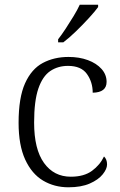

<svg xmlns="http://www.w3.org/2000/svg" viewBox="-20 -786 512 816"><path d="M271 10Q211 10 163 -18.5Q115 -47 87 -108Q59 -169 59 -264Q59 -371 86.5 -432Q114 -493 162 -518.5Q210 -544 271 -544Q317 -544 353.5 -530.5Q390 -517 411.5 -493Q433 -469 433 -438Q433 -393 374 -392Q374 -437 349.5 -471.5Q325 -506 269 -506Q226 -506 193.5 -484Q161 -462 143 -409.5Q125 -357 125 -265Q125 -152 167 -93.5Q209 -35 281 -35Q337 -35 371 -60Q405 -85 422 -121Q435 -109 435 -87Q435 -68 416.5 -45Q398 -22 361.5 -6Q325 10 271 10ZM227 -619Q242 -638 259 -664Q276 -690 292.5 -717Q309 -744 319 -766H397V-756Q385 -739 358.5 -710Q332 -681 302.5 -652.5Q273 -624 249 -606H227Z"/></svg>

Font: Noto Serif Hentaigana Light
Style: Regular
Weight: 300
Designer: Kazuhiro Yamada
Foundry: nipponia
Version: Version 1.000; ttfautohint (v1.8.4.7-5d5b)